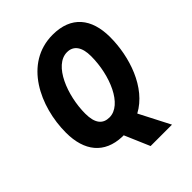

<svg xmlns="http://www.w3.org/2000/svg" viewBox="-247 -858 1161 1161"><g transform="rotate(-45 333.5 -277.5)"><path d="M284 9 353 170H536L435 -26C581 -104 646 -302 646 -469C646 -628 568 -725 410 -725C166 -725 48 -471 48 -249C48 -92 124 4 271 9C275 9 279 9 284 9ZM300 -128C244 -128 212 -164 212 -248C212 -402 285 -589 397 -589C453 -589 483 -546 483 -469C483 -305 408 -128 300 -128Z"/></g></svg>

Font: Noto Sans SemiCondensed ExtraBold
Style: Italic
Weight: 800
Width: 4
Italic angle: -12°
Designer: Monotype Design Team
Foundry: Monotype Imaging Inc.
Version: Version 2.013